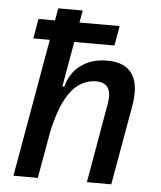

<svg xmlns="http://www.w3.org/2000/svg" viewBox="-52 -778 691 824"><g transform="rotate(5 293.0 -366.0)"><path d="M353 0 413.1 -344.2Q420.9 -389.2 406.5 -411.9Q392.1 -434.6 355 -434.6Q315.4 -434.6 281.7 -411.6Q248 -388.7 220.9 -335.2Q193.8 -281.7 174.8 -190.4L199.2 -399.9H220.7Q236.3 -460.9 282.7 -494.1Q329.1 -527.3 394 -527.3Q472.7 -527.3 503.7 -480.2Q534.7 -433.1 518.1 -340.3L458 0ZM36.6 0 165.5 -732.4H271L141.6 0ZM70.3 -594.7 85 -679.7H434.6L419.9 -594.7Z"/></g></svg>

Font: Cascadia Code PL
Style: Italic
Weight: 400
Italic angle: -10°
Monospace: yes
Designer: Aaron Bell
Foundry: Saja Typeworks
Version: Version 2404.023